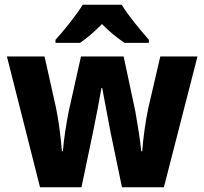

<svg xmlns="http://www.w3.org/2000/svg" viewBox="-20 -786 858 806"><path d="M491 -766H327C302 -724 247 -656 213 -619V-606H316C345 -626 376 -652 408 -685C440 -652 473 -626 503 -606H605V-619C569 -660 518 -721 491 -766ZM444 -231 492 0H668L809 -549H653L602 -330C591 -279 580 -198 577 -151H573C569 -196 556 -274 548 -319L499 -549H320L269 -321C261 -283 247 -198 244 -151H240C236 -202 226 -283 215 -334L167 -549H9L148 0H322L370 -229C380 -276 399 -376 406 -417H409C416 -378 435 -279 444 -231Z"/></svg>

Font: Noto Sans Myanmar SemiCondensed ExtraBold
Style: Regular
Weight: 800
Width: 4
Designer: Monotype Design Team
Foundry: Monotype Imaging Inc.
Version: Version 2.107